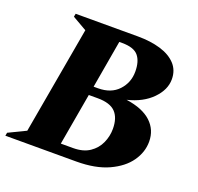

<svg xmlns="http://www.w3.org/2000/svg" viewBox="-147 -787 942 914"><g transform="rotate(20 324.0 -330.0)"><path d="M-30 0 -27 -16 60 -58 156 -602 83 -644 86 -660H401Q466 -660 516 -645Q566 -630 594.5 -599.5Q623 -569 623 -523Q623 -470 577.5 -423.5Q532 -377 454 -358Q538 -346 580.5 -306.5Q623 -267 623 -207Q623 -154 590 -107Q557 -60 491.5 -30Q426 0 329 0ZM342 -605H327L285 -363H307Q373 -363 410 -402.5Q447 -442 447 -498Q447 -550 424 -577.5Q401 -605 342 -605ZM322 -318H277L231 -55H293Q344 -55 376.5 -77Q409 -99 424.5 -133.5Q440 -168 440 -205Q440 -261 412.5 -289.5Q385 -318 322 -318Z"/></g></svg>

Font: Spectral ExtraBold
Style: Italic
Weight: 800
Italic angle: -10°
Designer: Jean-Baptiste Levee
Foundry: Production Type
Version: Version 2.001